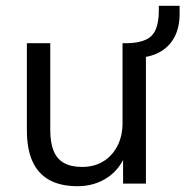

<svg xmlns="http://www.w3.org/2000/svg" viewBox="-20 -636 642 665"><path d="M248.4 8.9Q189.5 8.9 150.5 -12.8Q111.6 -34.5 92.4 -77.4Q73.1 -120.2 73.1 -184V-486.3H154.1V-185.2Q154.1 -142.2 165.6 -113.6Q177.1 -85.1 201.9 -71.4Q226.6 -57.8 264.1 -57.8Q305.8 -57.8 337.2 -76.7Q368.5 -95.7 386.4 -130Q404.4 -164.3 404.4 -210.3V-486.3H485.4V0H406.3V-112.1H419.3Q399.3 -53.3 353.9 -22.2Q308.5 8.9 248.4 8.9ZM461.8 -436.1 420.5 -464.2V-486.3Q462.4 -487.3 486.2 -499Q510.1 -510.6 520.1 -535.7Q530.1 -560.8 530.1 -599.8V-616H602.1V-588Q602.1 -542.9 585.6 -510.2Q569.1 -477.4 537.8 -458.2Q506.4 -439.1 461.8 -436.1Z"/></svg>

Font: Nunito Sans 12pt ExtraLight
Style: Regular
Weight: 200
Version: Version 3.101;gftools[0.9.27]